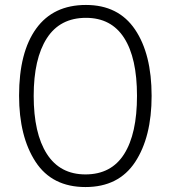

<svg xmlns="http://www.w3.org/2000/svg" viewBox="-20 -745 689 775"><path d="M325 10Q190 10 123.5 -92Q57 -194 57 -359Q57 -534 126 -629.5Q195 -725 327 -725Q458 -725 525 -626Q592 -527 592 -358Q592 -192 525.5 -91Q459 10 325 10ZM325 -41Q429 -41 481 -123Q533 -205 533 -358Q533 -511 481 -592Q429 -673 327 -673Q222 -673 169 -590.5Q116 -508 116 -358Q116 -207 169 -124Q222 -41 325 -41Z"/></svg>

Font: Noto Sans UI NarrowLight
Style: Regular
Weight: 300
Width: 4
Designer: Monotype Design Team
Foundry: Monotype Imaging Inc.
Version: Version 1.001